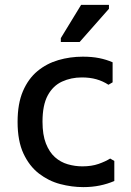

<svg xmlns="http://www.w3.org/2000/svg" viewBox="-20 -754 538 786"><path d="M321 12Q274 12 226.5 -0.5Q179 -13 139.5 -43.5Q100 -74 76 -125.5Q52 -177 52 -255Q52 -330 74 -381Q96 -432 133.5 -463Q171 -494 219 -508Q267 -522 319 -522Q357 -522 386.5 -516Q416 -510 441 -499V-417L424 -407Q401 -422 374.5 -429.5Q348 -437 315 -437Q271 -437 234 -420Q197 -403 175.5 -363.5Q154 -324 154 -256Q154 -202 168 -166.5Q182 -131 205 -110.5Q228 -90 257.5 -81.5Q287 -73 317 -73Q355 -73 383.5 -83Q412 -93 431 -105L448 -95V-13Q420 -1 388.5 5.5Q357 12 321 12ZM306 -582H229V-598L312 -734H426V-718Z"/></svg>

Font: AR One Sans Medium
Style: Regular
Weight: 500
Designer: Niteesh Yadav
Foundry: Niteesh Yadav
Version: Version 1.001;gftools[0.9.33]